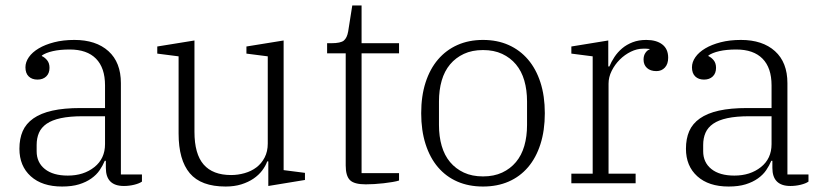

<svg xmlns="http://www.w3.org/2000/svg" viewBox="-20 -670 3009 702"><path d="M207 12Q134 12 92.5 -25.5Q51 -63 51 -126Q51 -163 63 -190.5Q75 -218 102 -237Q129 -256 171.5 -265.5Q214 -275 275 -275H364V-358Q364 -422 331 -455.5Q298 -489 235 -489Q199 -489 173 -483Q147 -477 133 -467V-465Q144 -460 152.5 -449.5Q161 -439 161 -422Q161 -402 149 -390.5Q137 -379 117 -379Q97 -379 85 -390.5Q73 -402 73 -424Q73 -443 85.5 -461Q98 -479 121.5 -493Q145 -507 178 -515.5Q211 -524 252 -524Q331 -524 376.5 -483Q422 -442 422 -366V-32H499V-6Q489 1 470.5 5.5Q452 10 433 10Q367 10 367 -56V-82H363Q356 -65 344.5 -48Q333 -31 314 -17.5Q295 -4 269 4Q243 12 207 12ZM228 -28Q286 -28 325 -59Q364 -90 364 -143V-245H283Q235 -245 202.5 -238Q170 -231 150.5 -217.5Q131 -204 122.5 -184.5Q114 -165 114 -140V-117Q114 -76 144 -52Q174 -28 228 -28Z M805 12Q715 12 674 -36.5Q633 -85 633 -182V-464L555 -474V-500L691 -522V-188Q691 -107 724.5 -68.5Q758 -30 825 -30Q850 -30 874.5 -37Q899 -44 917.5 -58Q936 -72 947.5 -94Q959 -116 959 -145V-464L881 -474V-500L1017 -522V-48L1095 -38V-12L961 10V-80H957Q951 -63 938.5 -46.5Q926 -30 907 -17Q888 -4 862.5 4Q837 12 805 12Z M1317 4Q1275 4 1259.5 -11.5Q1244 -27 1244 -65V-475H1176V-512H1191Q1226 -512 1237.5 -522Q1249 -532 1253 -555L1268 -650H1302V-512H1439V-475H1302V-37H1439V-10Q1430 -7 1415 -4.5Q1400 -2 1383 0Q1366 2 1348.5 3Q1331 4 1317 4Z M1746 -25Q1786 -25 1816 -39Q1846 -53 1866.5 -77.5Q1887 -102 1897 -136.5Q1907 -171 1907 -213V-299Q1907 -341 1897 -375.5Q1887 -410 1866.5 -434.5Q1846 -459 1816 -473Q1786 -487 1746 -487Q1706 -487 1676 -473Q1646 -459 1625.5 -434.5Q1605 -410 1595 -375.5Q1585 -341 1585 -299V-213Q1585 -171 1595 -136.5Q1605 -102 1625.5 -77.5Q1646 -53 1676 -39Q1706 -25 1746 -25ZM1746 12Q1694 12 1652.5 -6Q1611 -24 1581.5 -58.5Q1552 -93 1536 -143Q1520 -193 1520 -256Q1520 -319 1536 -368.5Q1552 -418 1581.5 -452.5Q1611 -487 1652.5 -505.5Q1694 -524 1746 -524Q1798 -524 1839.5 -505.5Q1881 -487 1910.5 -452.5Q1940 -418 1956 -368.5Q1972 -319 1972 -256Q1972 -193 1956 -143Q1940 -93 1910.5 -58.5Q1881 -24 1839.5 -6Q1798 12 1746 12Z M2069 -35H2147V-464L2069 -474V-500L2204 -522V-427H2208Q2215 -444 2226.5 -461.5Q2238 -479 2254.5 -493Q2271 -507 2293 -515.5Q2315 -524 2343 -524Q2380 -524 2401.5 -507.5Q2423 -491 2423 -459Q2423 -436 2411 -423Q2399 -410 2380 -410Q2358 -410 2345.5 -421.5Q2333 -433 2333 -452Q2333 -467 2340 -477Q2347 -487 2355 -489V-491Q2347 -492 2342 -492Q2337 -492 2331 -492Q2309 -492 2286.5 -481Q2264 -470 2246 -452Q2228 -434 2216.5 -411Q2205 -388 2205 -364V-35H2304V0H2069Z M2644 12Q2571 12 2529.5 -25.5Q2488 -63 2488 -126Q2488 -163 2500 -190.5Q2512 -218 2539 -237Q2566 -256 2608.5 -265.5Q2651 -275 2712 -275H2801V-358Q2801 -422 2768 -455.5Q2735 -489 2672 -489Q2636 -489 2610 -483Q2584 -477 2570 -467V-465Q2581 -460 2589.5 -449.5Q2598 -439 2598 -422Q2598 -402 2586 -390.5Q2574 -379 2554 -379Q2534 -379 2522 -390.5Q2510 -402 2510 -424Q2510 -443 2522.5 -461Q2535 -479 2558.5 -493Q2582 -507 2615 -515.5Q2648 -524 2689 -524Q2768 -524 2813.5 -483Q2859 -442 2859 -366V-32H2936V-6Q2926 1 2907.5 5.5Q2889 10 2870 10Q2804 10 2804 -56V-82H2800Q2793 -65 2781.5 -48Q2770 -31 2751 -17.5Q2732 -4 2706 4Q2680 12 2644 12ZM2665 -28Q2723 -28 2762 -59Q2801 -90 2801 -143V-245H2720Q2672 -245 2639.5 -238Q2607 -231 2587.5 -217.5Q2568 -204 2559.5 -184.5Q2551 -165 2551 -140V-117Q2551 -76 2581 -52Q2611 -28 2665 -28Z"/></svg>

Font: IBM Plex Serif Light
Style: Regular
Weight: 300
Designer: Mike Abbink, Paul van der Laan, Pieter van Rosmalen
Foundry: Bold Monday
Version: Version 3.001